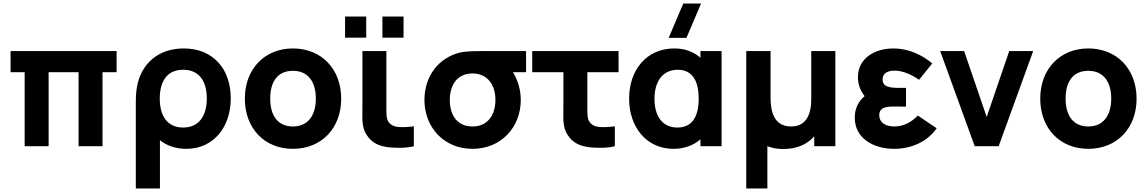

<svg xmlns="http://www.w3.org/2000/svg" viewBox="-20 -830 6512 1090"><path d="M120 0H256V-420H426V0H562V-420H642V-540H40V-420H120Z M751 -230V240H888V-34C924 -4 978 15 1038 15C1191 15 1290 -107 1290 -272C1290 -435 1193 -555 1023 -555C878 -555 782 -468 758 -340C751 -303 751 -266 751 -230ZM887 -270C887 -368 928 -434 1020 -434C1109 -434 1154 -371 1154 -271C1154 -173 1110 -106 1020 -106C932 -106 887 -169 887 -270Z M1643 15C1805 15 1917 -102 1917 -270C1917 -437 1806 -555 1643 -555C1483 -555 1370 -439 1370 -270C1370 -103 1480 15 1643 15ZM1514 -270C1514 -364 1554 -428 1643 -428C1729 -428 1773 -366 1773 -270C1773 -177 1730 -112 1643 -112C1558 -112 1514 -173 1514 -270Z M2171.5 4C2211.5 11 2287.5 12 2329.5 0V-113C2300.5 -109 2267.5 -107 2241.5 -109C2220.5 -111 2197.5 -119 2184.5 -140C2171.5 -161 2173.5 -193 2173.5 -237V-540H2037.5V-229C2037.5 -156 2031.5 -111 2061.5 -64C2092.5 -16 2133.5 -3 2171.5 4ZM1939 -616H2059V-736H1939ZM2151 -616H2271V-736H2151Z M2662.5 15C2824.5 15 2936.5 -107 2936.5 -263C2936.5 -322 2918.5 -377 2892 -420H2966.5V-540H2742.5C2674.5 -540 2625.5 -540 2588.5 -531C2467.5 -500 2389.5 -395 2389.5 -263C2389.5 -108 2499.5 15 2662.5 15ZM2533.5 -263C2533.5 -344 2573.5 -413 2662.5 -413C2748.5 -413 2792.5 -347 2792.5 -263C2792.5 -178 2749.5 -112 2662.5 -112C2577.5 -112 2533.5 -174 2533.5 -263Z M3312.5 4C3352.5 11 3428.5 12 3470.5 0V-113C3441.5 -109 3408.5 -107 3382.5 -109C3361.5 -111 3338.5 -119 3325.5 -140C3312.5 -161 3314.5 -193 3314.5 -237V-420H3491.5V-540H3001.5V-420H3178.5V-229C3178.5 -156 3172.5 -111 3202.5 -64C3233.5 -16 3274.5 -3 3312.5 4Z M3803.5 15C3864.5 15 3917.5 -5 3956.5 -39V0H4076.5V-540H3956.5V-502C3918.5 -536 3868 -555 3807.5 -555C3652.5 -555 3551.5 -435 3551.5 -270C3551.5 -108 3650.5 15 3803.5 15ZM3695.5 -269C3695.5 -372 3745.5 -434 3827.5 -434C3912.5 -434 3946.5 -368 3946.5 -270C3946.5 -172 3912.5 -106 3825.5 -106C3733.5 -106 3695.5 -180 3695.5 -269ZM3776 -615H3877L3960 -810H3859Z M4216.5 240H4336.5V0C4361.5 10 4391.5 16 4427.5 16C4505.5 16 4563.5 -12 4602.5 -56V0H4722.5V-540H4585.5V-266C4585.5 -132 4517.5 -112 4470.5 -112C4354.5 -112 4354.5 -236 4354.5 -285V-540H4216.5Z M5056.5 15C5157.5 15 5248.5 -29 5297.5 -102L5190.5 -174C5152.5 -135 5109.5 -112 5057.5 -112C5003.5 -112 4971.5 -137 4971.5 -176C4971.5 -232 5035.5 -225 5091.5 -225H5123.5V-331H5091.5C5035.5 -331 4990.5 -334 4990.5 -379C4990.5 -416 5022.5 -429 5058.5 -429C5106.5 -429 5157.5 -405 5197.5 -377L5272.5 -470C5211.5 -521 5134.5 -555 5052.5 -555C4948.5 -555 4850.5 -501 4850.5 -392C4850.5 -354.5 4861.5 -319 4888.5 -284C4853.5 -256 4832.5 -213.5 4832.5 -162C4832.5 -46 4936.5 15 5056.5 15Z M5513.5 0H5649.5L5845.5 -540H5709.5L5581.5 -166L5453.5 -540H5317.5Z M6158.5 15C6320.5 15 6432.5 -102 6432.5 -270C6432.5 -437 6321.5 -555 6158.5 -555C5998.5 -555 5885.5 -439 5885.5 -270C5885.5 -103 5995.5 15 6158.5 15ZM6029.5 -270C6029.5 -364 6069.5 -428 6158.5 -428C6244.5 -428 6288.5 -366 6288.5 -270C6288.5 -177 6245.5 -112 6158.5 -112C6073.5 -112 6029.5 -173 6029.5 -270Z"/></svg>

Font: Eudonet ExtraBold
Style: Regular
Weight: 800
Designer: Mikhail Sharanda
Foundry: Mikhail Sharanda
Version: Version 4.503;Glyphs 3.1.2 (3151)